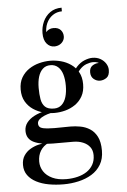

<svg xmlns="http://www.w3.org/2000/svg" viewBox="-66 -820 745 1127"><g transform="rotate(-5 307.0 -257.0)"><path d="M263 260Q217 260 175.8 252.5Q134.5 245 102.8 228.5Q71 212 52.8 186.8Q34.5 161.5 34.5 126.5Q34.5 93 49.8 70.5Q65 48 88 34.8Q111 21.5 134.5 15.8Q158 10 175 10H194.5Q164 24.5 147.5 51.2Q131 78 131 114.5Q131 146.5 148.2 173Q165.5 199.5 199.2 215.2Q233 231 281.5 231Q317 231 348 223.2Q379 215.5 402.5 199.8Q426 184 439.2 160.2Q452.5 136.5 452.5 105Q452.5 76 437.8 56.5Q423 37 397.2 26.5Q371.5 16 339 16Q328.5 16 304.5 16Q280.5 16 256.2 16Q232 16 221 16Q151 16 108.8 -4Q66.5 -24 66.5 -71.5Q66.5 -99.5 83.2 -120.8Q100 -142 127.8 -156.2Q155.5 -170.5 189.5 -177.5Q223.5 -184.5 259 -184.5L257.5 -167.5Q242 -167.5 222.5 -163.2Q203 -159 185 -151.2Q167 -143.5 155.2 -132.8Q143.5 -122 143.5 -109Q143.5 -84.5 170 -79Q196.5 -73.5 237.5 -73.5Q255 -73.5 271 -73.8Q287 -74 302.5 -74.2Q318 -74.5 332 -74.5Q360 -74.5 390 -69Q420 -63.5 445.8 -47.2Q471.5 -31 487.5 0Q503.5 31 503.5 82Q503.5 130.5 483.2 164.5Q463 198.5 428.5 219.5Q394 240.5 351 250.2Q308 260 263 260ZM245.5 -162Q214 -162 181.2 -170.5Q148.5 -179 121 -197.5Q93.5 -216 76.5 -245.2Q59.5 -274.5 59.5 -316Q59.5 -357.5 76.5 -386.5Q93.5 -415.5 121 -434Q148.5 -452.5 181.2 -461Q214 -469.5 245.5 -469.5Q277.5 -469.5 309.5 -461Q341.5 -452.5 368.2 -434Q395 -415.5 411.2 -386.5Q427.5 -357.5 427.5 -316Q427.5 -274.5 411.2 -245.2Q395 -216 368.2 -197.5Q341.5 -179 309.5 -170.5Q277.5 -162 245.5 -162ZM245.5 -188Q272.5 -188 290.5 -204.5Q308.5 -221 317 -249.8Q325.5 -278.5 325.5 -316Q325.5 -354 317 -382.5Q308.5 -411 290.5 -427.2Q272.5 -443.5 245.5 -443.5Q218.5 -443.5 200.8 -427.2Q183 -411 174.2 -382.5Q165.5 -354 165.5 -316Q165.5 -278.5 170.5 -249.8Q175.5 -221 192.5 -204.5Q209.5 -188 245.5 -188ZM528.5 -327.5Q508 -327.5 491.2 -341.5Q474.5 -355.5 474.5 -381.5Q474.5 -408 491.8 -419.8Q509 -431.5 528.5 -431.5Q548 -431.5 566 -419.8Q584 -408 584 -386H558Q558 -406.5 541.8 -423Q525.5 -439.5 497 -439.5Q479.5 -439.5 457.5 -431.5Q435.5 -423.5 416 -401.8Q396.5 -380 386.5 -339L368 -352.5Q378 -395.5 400.2 -420Q422.5 -444.5 448.2 -454.8Q474 -465 494.5 -465Q521.5 -465 541.8 -453.5Q562 -442 573.5 -423.8Q585 -405.5 585 -386Q585 -352.5 566.8 -340Q548.5 -327.5 528.5 -327.5ZM278.5 -551Q252.5 -551 234.2 -572.5Q216 -594 216 -634.5Q216 -670 230.5 -702.2Q245 -734.5 272.8 -754.2Q300.5 -774 340.5 -774V-752.5Q310.5 -752.5 286.2 -736Q262 -719.5 249 -690.2Q236 -661 239 -623H232Q231.5 -630 238 -638.5Q244.5 -647 256 -653Q267.5 -659 282 -659Q310.5 -659 324.8 -643.2Q339 -627.5 339 -605.5Q339 -590.5 331 -578Q323 -565.5 309.2 -558.2Q295.5 -551 278.5 -551Z"/></g></svg>

Font: Bodoni Moda 9pt Medium
Style: Regular
Weight: 500
Designer: Owen Earl
Foundry: indestructible type
Version: Version 2.005